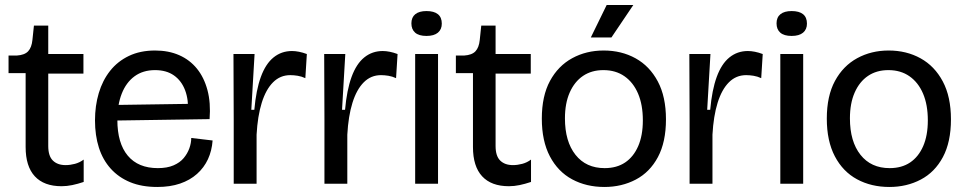

<svg xmlns="http://www.w3.org/2000/svg" viewBox="-20 -731 3842 764"><path d="M225 10Q155 10 118.5 -29.5Q82 -69 82 -146V-440H14V-510H47Q78 -512 92 -527Q106 -542 109 -572L115 -629H172V-516H312V-438H172V-150Q172 -110 190.5 -92Q209 -74 241 -74Q259 -74 278 -79Q297 -84 313 -96V-7Q289 1 267.5 5.5Q246 10 225 10Z M606 13Q544 13 498 -6Q452 -25 420.5 -60Q389 -95 373.5 -143.5Q358 -192 358 -252Q358 -310 373 -360.5Q388 -411 418 -449Q448 -487 493 -508.5Q538 -530 597 -530Q651 -530 693 -511.5Q735 -493 763.5 -458Q792 -423 805.5 -372.5Q819 -322 814 -257L414 -251V-313L751 -318L728 -281Q731 -334 716.5 -372Q702 -410 672 -431Q642 -452 597 -452Q549 -452 515.5 -427.5Q482 -403 464.5 -358.5Q447 -314 447 -254Q447 -161 488.5 -111.5Q530 -62 608 -62Q645 -62 670.5 -73Q696 -84 711 -102Q726 -120 733.5 -141Q741 -162 741 -182L826 -172Q823 -131 807.5 -97.5Q792 -64 764 -39Q736 -14 696.5 -0.5Q657 13 606 13Z M910 0V-255L909 -516H993L980 -294H992Q999 -373 1018 -425Q1037 -477 1068.5 -502.5Q1100 -528 1142 -528Q1155 -528 1170 -525Q1185 -522 1201 -516L1195 -420Q1180 -427 1164.5 -429.5Q1149 -432 1135 -432Q1095 -432 1066.5 -403.5Q1038 -375 1021.5 -322Q1005 -269 1001 -195V0Z M1271 0V-255L1270 -516H1354L1341 -294H1353Q1360 -373 1379 -425Q1398 -477 1429.5 -502.5Q1461 -528 1503 -528Q1516 -528 1531 -525Q1546 -522 1562 -516L1556 -420Q1541 -427 1525.5 -429.5Q1510 -432 1496 -432Q1456 -432 1427.5 -403.5Q1399 -375 1382.5 -322Q1366 -269 1362 -195V0Z M1632 0V-516H1723V0ZM1677 -588Q1647 -588 1632 -601Q1617 -614 1617 -638Q1617 -662 1632.5 -674.5Q1648 -687 1677 -687Q1707 -687 1722.5 -674.5Q1738 -662 1738 -637Q1738 -614 1722.5 -601Q1707 -588 1677 -588Z M2005 10Q1935 10 1898.5 -29.5Q1862 -69 1862 -146V-440H1794V-510H1827Q1858 -512 1872 -527Q1886 -542 1889 -572L1895 -629H1952V-516H2092V-438H1952V-150Q1952 -110 1970.5 -92Q1989 -74 2021 -74Q2039 -74 2058 -79Q2077 -84 2093 -96V-7Q2069 1 2047.5 5.5Q2026 10 2005 10Z M2385 13Q2313 13 2256.5 -17.5Q2200 -48 2168 -109Q2136 -170 2136 -259Q2136 -349 2168.5 -409Q2201 -469 2257 -499.5Q2313 -530 2382 -530Q2453 -530 2509 -499Q2565 -468 2597.5 -407Q2630 -346 2630 -256Q2630 -166 2598 -106Q2566 -46 2510 -16.5Q2454 13 2385 13ZM2386 -62Q2434 -62 2467.5 -84.5Q2501 -107 2519.5 -149.5Q2538 -192 2538 -252Q2538 -314 2519 -358.5Q2500 -403 2465 -427.5Q2430 -452 2381 -452Q2334 -452 2300 -429Q2266 -406 2247 -363Q2228 -320 2228 -260Q2228 -168 2270 -115Q2312 -62 2386 -62ZM2413 -582H2331L2394 -711H2500Z M2724 0V-255L2723 -516H2807L2794 -294H2806Q2813 -373 2832 -425Q2851 -477 2882.5 -502.5Q2914 -528 2956 -528Q2969 -528 2984 -525Q2999 -522 3015 -516L3009 -420Q2994 -427 2978.5 -429.5Q2963 -432 2949 -432Q2909 -432 2880.5 -403.5Q2852 -375 2835.5 -322Q2819 -269 2815 -195V0Z M3085 0V-516H3176V0ZM3130 -588Q3100 -588 3085 -601Q3070 -614 3070 -638Q3070 -662 3085.5 -674.5Q3101 -687 3130 -687Q3160 -687 3175.5 -674.5Q3191 -662 3191 -637Q3191 -614 3175.5 -601Q3160 -588 3130 -588Z M3519 13Q3447 13 3390.5 -17.5Q3334 -48 3302 -109Q3270 -170 3270 -259Q3270 -349 3302.5 -409Q3335 -469 3391 -499.5Q3447 -530 3516 -530Q3587 -530 3643 -499Q3699 -468 3731.5 -407Q3764 -346 3764 -256Q3764 -166 3732 -106Q3700 -46 3644 -16.5Q3588 13 3519 13ZM3520 -62Q3568 -62 3601.5 -84.5Q3635 -107 3653.5 -149.5Q3672 -192 3672 -252Q3672 -314 3653 -358.5Q3634 -403 3599 -427.5Q3564 -452 3515 -452Q3468 -452 3434 -429Q3400 -406 3381 -363Q3362 -320 3362 -260Q3362 -168 3404 -115Q3446 -62 3520 -62Z"/></svg>

Font: Bricolage Grotesque 72pt
Style: Regular
Weight: 400
Version: Version 1.001;gftools[0.9.33.dev8+g029e19f]